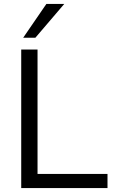

<svg xmlns="http://www.w3.org/2000/svg" viewBox="-20 -957 585 977"><path d="M88 0H527V-72H171V-705H88ZM98 -765H160L307 -937H216Z"/></svg>

Font: Poppy and Pepper
Style: Regular
Weight: 400
Designer: Thy Ha
Foundry: Thy Ha
Version: Version 0.001;Glyphs 3.2 (3227)